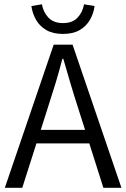

<svg xmlns="http://www.w3.org/2000/svg" viewBox="-20 -888 598 908"><path d="M554.2 0H468.8L402.3 -210H152.3L85.4 0H2.9L233.9 -676.8H323.2ZM207 -381.3 172.9 -273.9H382.3L348.1 -381.3Q329.6 -438.5 313 -494.6Q296.4 -550.8 279.3 -609.9H274.9Q259.8 -550.8 242.7 -494.6Q225.6 -438.5 207 -381.3ZM277.8 -727.5Q230.5 -727.5 199 -745.8Q167.5 -764.2 150.4 -794.4Q133.3 -824.7 128.4 -859.4L178.2 -867.7Q184.6 -830.6 209 -804.7Q233.4 -778.8 277.8 -778.8Q322.8 -778.8 346.9 -804.7Q371.1 -830.6 377.4 -867.7L427.2 -859.4Q422.9 -824.7 405.5 -794.4Q388.2 -764.2 356.7 -745.8Q325.2 -727.5 277.8 -727.5Z"/></svg>

Font: Akatab
Style: Regular
Weight: 400
Designer: SIL Global
Foundry: SIL Global
Version: Version 4.100